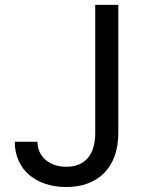

<svg xmlns="http://www.w3.org/2000/svg" viewBox="-20 -747 585 777"><path d="M365.4 -727.3V-208.5C365.4 -119.7 323.2 -72.1 248.6 -72.1C180.8 -72.1 132.1 -111.9 131.7 -173.3H39.8C39.8 -58.6 127.8 9.9 248.2 9.9C376.4 9.9 458.8 -68.9 458.8 -208.5V-727.3Z"/></svg>

Font: Margiela Sans Text
Style: Regular
Weight: 400
Designer: Stefan Endress, Andreas Faust
Version: Version 1.100;FEAKit 1.0